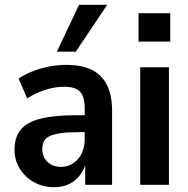

<svg xmlns="http://www.w3.org/2000/svg" viewBox="-20 -769 782 799"><path d="M205.5 10Q158.5 10 121.2 -11Q84 -32 62.2 -67.2Q40.5 -102.5 40.5 -146Q40.5 -197.5 66.2 -229.2Q92 -261 149 -275.2Q206 -289.5 298 -289.5H346.5V-219H305Q263 -219 234.5 -215Q206 -211 188.8 -203.5Q171.5 -196 163.8 -182.5Q156 -169 156 -149.5Q156 -116 177.5 -95.2Q199 -74.5 234.5 -74.5Q261.5 -74.5 284 -89Q306.5 -103.5 319.5 -129.5Q332.5 -155.5 332.5 -190V-319.5Q332.5 -366.5 313.2 -387.2Q294 -408 248 -408Q210.5 -408 171.8 -396.2Q133 -384.5 93 -359.5L57.5 -442Q83 -459.5 116.2 -472.5Q149.5 -485.5 185.5 -492.2Q221.5 -499 254.5 -499Q320.5 -499 362.5 -478Q404.5 -457 425.5 -414.5Q446.5 -372 446.5 -306V0H334.5V-104H341.5Q333.5 -69 315 -43.2Q296.5 -17.5 269.2 -3.8Q242 10 205.5 10ZM216.5 -554 309 -749H426L295.5 -554Z M556.5 -596V-714H688.5V-596ZM563.5 0V-489H683V0Z"/></svg>

Font: Nunito Sans 12pt ExtraLight SemiCondensed
Style: Regular
Weight: 200
Width: 4
Version: Version 3.101;gftools[0.9.27]